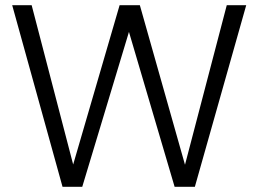

<svg xmlns="http://www.w3.org/2000/svg" viewBox="-20 -720 995 740"><path d="M221 0 27 -700H102L262 -86L441 -700H519L693 -85L854 -700H929L731 0H653L477 -597L297 0Z"/></svg>

Font: DM Sans 16pt Light
Style: Regular
Weight: 300
Version: Version 4.004;gftools[0.9.30]